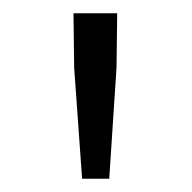

<svg xmlns="http://www.w3.org/2000/svg" viewBox="-20 -787 290 290"><path d="M104 -517H145L156 -685L157 -767H91L92 -685Z"/></svg>

Font: Noto Sans JP Light
Style: Regular
Weight: 300
Designer: Ryoko NISHIZUKA (kana & ideographs); Paul D. Hunt (Latin, Greek & Cyrillic); Wenlong ZHANG (bopomofo); Sandoll Communica
Foundry: Adobe Systems Incorporated
Version: Version 1.004;PS 1.004;hotconv 1.0.82;makeotf.lib2.5.63406